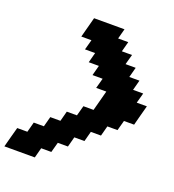

<svg xmlns="http://www.w3.org/2000/svg" viewBox="-154 -993 1005 1112"><g transform="rotate(20 348.0 -437.5)"><path d="M0 0H187.5L204.1 -62.5H266.6L283.7 -125H346.2L362.8 -187.5H425.3L441.9 -250H504.4L521 -312.5H583.5L600.6 -375H663.1Q668.5 -395.5 679.4 -437.3Q690.4 -479 696.3 -500H633.8L650.9 -562.5H588.4L605 -625H542.5L559.1 -687.5H496.6L513.7 -750H451.2L467.8 -812.5H405.3L421.9 -875H234.4Q229 -854 217.8 -812.5Q206.5 -771 201.2 -750H263.7L246.6 -687.5H309.1L292.5 -625H355L338.4 -562.5H400.9L383.8 -500H446.3Q440.9 -479 429.7 -437.3Q418.5 -395.5 413.1 -375H350.6L333.5 -312.5H271L254.4 -250H191.9L175.3 -187.5H112.8L96.2 -125H33.7Q27.8 -104 16.6 -62.5Q5.4 -21 0 0Z"/></g></svg>

Font: Faithful 32x
Style: SemiboldOblique
Weight: 400
Foundry: Faithful Resource Pack
Version: Version 1.0; January 27, 2023